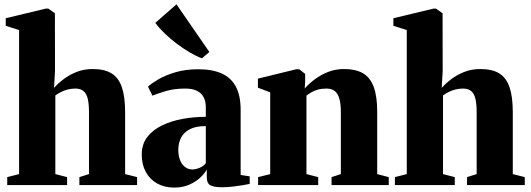

<svg xmlns="http://www.w3.org/2000/svg" viewBox="-20 -858 2460 890"><path d="M68.5 -51V-718.5L6.5 -738.5V-773.5L192 -818H204L234.5 -796.5L235 -528.5L230.5 -450.5Q248.5 -471 274.8 -491Q301 -511 335 -524.5Q369 -538 409.5 -538Q464.5 -538 497.2 -517.8Q530 -497.5 545 -453.5Q560 -409.5 560 -337.5V-51L615.5 -37V0H348V-37L392.5 -51V-337.5Q392.5 -375 387 -399.2Q381.5 -423.5 367.5 -435.5Q353.5 -447.5 329 -447.5Q310 -447.5 292.5 -442.8Q275 -438 260.8 -430.5Q246.5 -423 236.5 -415.5V-51L291 -37V0H13.5V-37Z M787.5 11.5Q743 11.5 709 -7.2Q675 -26 656 -60.5Q637 -95 637 -141.5Q637 -189 662.2 -222.2Q687.5 -255.5 730.2 -276.2Q773 -297 825.8 -306.8Q878.5 -316.5 934 -316.5V-361.5Q934 -388 924 -407.2Q914 -426.5 893 -437Q872 -447.5 838.5 -447.5Q787 -447.5 747.5 -435.5Q708 -423.5 686.5 -414.5L666 -456.5Q681.5 -471 713.8 -490Q746 -509 793 -523Q840 -537 899 -537Q964.5 -537 1008 -517.2Q1051.5 -497.5 1073.5 -456Q1095.5 -414.5 1095.5 -348.5V-47L1137.5 -40.5V-5.5Q1126.5 -3 1105.5 0.5Q1084.5 4 1059 7Q1033.5 10 1009.5 10Q973 10 955.8 1.2Q938.5 -7.5 938.5 -38V-72.5Q928.5 -53.5 907.5 -34Q886.5 -14.5 856.2 -1.5Q826 11.5 787.5 11.5ZM872 -72.5Q886.5 -72.5 905 -80Q923.5 -87.5 934 -101.5V-273.5Q886.5 -273.5 858.8 -258.5Q831 -243.5 818.8 -218.8Q806.5 -194 806.5 -163Q806.5 -136 814.8 -115.5Q823 -95 837.8 -83.8Q852.5 -72.5 872 -72.5ZM915.5 -588Q890.5 -597 860.5 -614.5Q830.5 -632 800 -655Q769.5 -678 743.2 -703.2Q717 -728.5 700 -752L798 -838L950.5 -617L916.5 -588Z M1232.5 -51V-430L1175.5 -451.5V-493.5L1353.5 -537H1367L1394.5 -515.5V-478.5L1392.5 -448Q1412.5 -470.5 1440 -491Q1467.5 -511.5 1501.5 -524.8Q1535.5 -538 1575 -538Q1628 -538 1661.8 -518.8Q1695.5 -499.5 1712 -456Q1728.5 -412.5 1728.5 -339V-51L1782 -37V0H1517V-37L1560 -51V-337.5Q1560 -376 1553.2 -400Q1546.5 -424 1532 -435.8Q1517.5 -447.5 1493 -447.5Q1470.5 -447.5 1453.2 -442.5Q1436 -437.5 1423.2 -430Q1410.5 -422.5 1400.5 -415V-51L1455 -37V0H1176.5V-37Z M1865.5 -51V-718.5L1803.5 -738.5V-773.5L1989 -818H2001L2031.5 -796.5L2032 -528.5L2027.5 -450.5Q2045.5 -471 2071.8 -491Q2098 -511 2132 -524.5Q2166 -538 2206.5 -538Q2261.5 -538 2294.2 -517.8Q2327 -497.5 2342 -453.5Q2357 -409.5 2357 -337.5V-51L2412.5 -37V0H2145V-37L2189.5 -51V-337.5Q2189.5 -375 2184 -399.2Q2178.5 -423.5 2164.5 -435.5Q2150.5 -447.5 2126 -447.5Q2107 -447.5 2089.5 -442.8Q2072 -438 2057.8 -430.5Q2043.5 -423 2033.5 -415.5V-51L2088 -37V0H1810.5V-37Z"/></svg>

Font: Merriweather 96pt Black
Style: Regular
Weight: 900
Version: Version 2.100